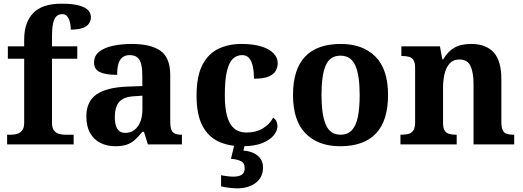

<svg xmlns="http://www.w3.org/2000/svg" viewBox="-20 -789 2855 1049"><path d="M18.9 0V-53H41.2Q56 -53 72.5 -57.4Q89 -61.9 100.6 -75.9Q112.1 -90 112.1 -118.1V-468.1H22.9V-536H112.1V-572.7Q112.1 -665.7 161.1 -717.3Q210 -768.8 315.8 -768.8Q380.6 -768.8 415.4 -758.1Q450.3 -747.4 463.5 -731Q476.7 -714.6 476.7 -695.9Q476.7 -676.8 466.5 -661.1Q456.3 -645.4 432.3 -636.3Q408.3 -627.2 366.9 -627.2Q366.9 -643.7 362.9 -663.4Q358.9 -683 349 -697.4Q339 -711.8 320 -711.8Q290.9 -711.8 277.5 -684.3Q264.1 -656.8 264.1 -590.9V-536H402.2V-468.1H264.1V-118.1Q264.1 -90 275.1 -75.9Q286.1 -61.9 302.8 -57.4Q319.5 -53 335.1 -53H382.4V0Z M608.5 10Q565.1 10 529.3 -7.8Q493.5 -25.6 472.6 -61.8Q451.8 -98 451.8 -153.1Q451.8 -234.6 507.3 -273.2Q562.9 -311.7 676 -315.8L757.6 -318.8V-374.2Q757.6 -410.7 751.8 -435.9Q746.1 -461.1 731.1 -474.5Q716 -487.9 688.5 -487.9Q663.1 -487.9 648 -475Q633 -462.2 626.5 -438.3Q620 -414.4 620 -380Q556.5 -380 525.1 -395.4Q493.8 -410.8 493.8 -446.9Q493.8 -484.1 521.8 -506.4Q549.9 -528.7 596.8 -538.8Q643.8 -548.9 699.9 -548.9Q805.2 -548.9 857.7 -510.8Q910.1 -472.6 910.1 -379.1V-123.9Q910.1 -96.4 915.9 -81.1Q921.6 -65.8 935 -59.4Q948.4 -53 970.4 -53H974V0H787.9L766.7 -68.6H757.6Q736 -41.8 716.3 -24.3Q696.6 -6.9 671.8 1.6Q647 10 608.5 10ZM663.9 -63Q692.8 -63 713.9 -78.9Q735 -94.7 746.6 -123.6Q758.1 -152.5 758.1 -191V-266.2L713.2 -263.2Q673.1 -261.2 650.2 -247.6Q627.2 -234.1 617.3 -209.6Q607.4 -185.1 607.4 -149.1Q607.4 -121 613.5 -101.6Q619.6 -82.3 632.2 -72.7Q644.9 -63 663.9 -63Z M1302.2 10Q1228.6 10 1172.8 -16.3Q1116.9 -42.5 1085.4 -103Q1053.9 -163.5 1053.9 -266.2Q1053.9 -374.3 1086.6 -435.8Q1119.3 -497.3 1174.7 -523.1Q1230.1 -548.9 1298.9 -548.9Q1364.1 -548.9 1408.2 -535Q1452.2 -521.1 1474.8 -497.4Q1497.3 -473.8 1497.3 -444Q1497.3 -422.7 1486.7 -402.9Q1476.1 -383.1 1448.2 -371Q1420.3 -359 1367.7 -359Q1367.7 -393.9 1361.9 -423Q1356.2 -452.2 1342.2 -470.1Q1328.3 -487.9 1303 -487.9Q1274.3 -487.9 1253 -468.5Q1231.8 -449 1220 -401.1Q1208.3 -353.1 1208.3 -267.2Q1208.3 -199.6 1220.6 -154.7Q1232.9 -109.7 1259 -87.3Q1285 -64.9 1326.8 -64.9Q1379 -64.9 1417 -88.1Q1455 -111.4 1472 -145.9Q1484.6 -138.7 1490.3 -126.3Q1496 -113.9 1496 -99.9Q1496 -75.2 1475.5 -49.7Q1455.1 -24.2 1412.6 -7.1Q1370.2 10 1302.2 10ZM1274.8 240Q1258.8 240 1232.3 237Q1205.9 234 1187.9 229V168.1Q1205.9 172.1 1224.4 174.1Q1242.9 176.1 1255.9 176.1Q1284.9 176.1 1300.9 165.6Q1316.9 155 1316.9 130Q1316.9 101 1295.4 90.9Q1273.9 80.9 1241.9 78.6L1262.9 -9H1319.8L1309.8 34Q1342.8 36 1366.9 48Q1391 60 1404.1 79.5Q1417.2 99 1417.2 126Q1417.2 179 1378 209.5Q1338.8 240 1274.8 240Z M1838.9 10Q1718.8 10 1649.8 -59.6Q1580.9 -129.2 1580.9 -270.2Q1580.9 -410.7 1647 -479.8Q1713.2 -548.9 1842.1 -548.9Q1962.2 -548.9 2031.1 -479.8Q2100.1 -410.7 2100.1 -270.2Q2100.1 -129.2 2033.9 -59.6Q1967.8 10 1838.9 10ZM1841 -53Q1879.4 -53 1902.4 -77.7Q1925.5 -102.3 1935.3 -150.9Q1945.1 -199.6 1945.1 -270.2Q1945.1 -377.5 1921.3 -431.2Q1897.5 -484.9 1839.9 -484.9Q1782.4 -484.9 1759.4 -431.2Q1736.5 -377.5 1736.5 -270.3Q1736.5 -163.1 1759.9 -108.1Q1783.4 -53 1841 -53Z M2167.9 0V-53H2173.6Q2196.6 -53 2213 -57.7Q2229.5 -62.4 2238.8 -77.4Q2248 -92.3 2248 -122.1V-417.9Q2248 -446.1 2239.3 -460.1Q2230.7 -474 2215 -478.5Q2199.3 -483 2177.3 -483H2172.9V-536H2383.6L2396.6 -464.9H2401.6Q2425.6 -506.4 2461 -527.6Q2496.3 -548.9 2554.7 -548.9Q2634.3 -548.9 2676.8 -503.3Q2719.2 -457.6 2719.2 -355.8V-123.9Q2719.2 -93.4 2726.4 -78.2Q2733.6 -63 2748.3 -58Q2762.9 -53 2784.9 -53H2789.4V0H2567.2V-328.8Q2567.2 -393.2 2550.5 -428.6Q2533.9 -464 2489.7 -464Q2456.3 -464 2436.8 -442.4Q2417.2 -420.8 2408.9 -385.5Q2400.6 -350.2 2400.6 -309V-118.3Q2400.6 -90.4 2409 -76.5Q2417.4 -62.6 2433.1 -57.8Q2448.7 -53 2470.7 -53H2475.2V0Z"/></svg>

Font: Noto Serif Gurmukhi
Style: Regular
Weight: 400
Designer: Vaibhav Singh and the Monotype Design Team
Foundry: Monotype Imaging Inc.
Version: Version 2.003